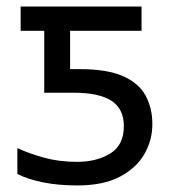

<svg xmlns="http://www.w3.org/2000/svg" viewBox="-20 -556 530 586"><path d="M216 10Q158 10 111 0.5Q64 -9 33 -25V-104Q67 -88 113.5 -75Q160 -62 215 -62Q275 -62 316.5 -87.5Q358 -113 358 -171Q358 -224 320 -248.5Q282 -273 205 -273H115V-462H43V-536H412V-462H194V-345H224Q307 -345 355.5 -323.5Q404 -302 424.5 -264Q445 -226 445 -177Q445 -128 420.5 -85.5Q396 -43 345.5 -16.5Q295 10 216 10Z"/></svg>

Font: Noto IKEA Arabic
Style: Regular
Weight: 400
Designer: Monotype Design Team
Foundry: Monotype Imaging Inc.
Version: Version 1.200